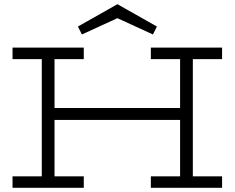

<svg xmlns="http://www.w3.org/2000/svg" viewBox="-20 -899 1123 919"><path d="M40 -616H180V-55H40V0H381V-55H241V-325H842V-55H702V0H1043V-55H903V-616H1043V-671H702V-616H842V-382H241V-616H381V-671H40ZM731 -772 542 -879 353 -772 372 -734 542 -812 712 -734Z"/></svg>

Font: Stint Ultra Expanded
Style: Regular
Weight: 400
Width: 7
Designer: Astigmatic (AOETI)
Foundry: Astigmatic (AOETI)
Version: Version 1.000